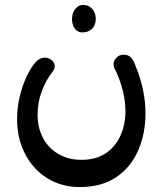

<svg xmlns="http://www.w3.org/2000/svg" viewBox="-20 -556 678 776"><path d="M302 200Q229 200 171.5 164.5Q114 129 81.5 66.5Q49 4 49 -76Q49 -120 59.5 -164.5Q70 -209 87.5 -246.5Q105 -284 126 -307Q134 -315 142.5 -319Q151 -323 160 -323Q174 -323 185.5 -315.5Q197 -308 200.5 -295.5Q204 -283 194 -268Q167 -235 149.5 -189Q132 -143 132 -92Q132 -38 154.5 3Q177 44 217 67Q257 90 309 90Q367 90 406.5 64Q446 38 466.5 -7Q487 -52 487 -107Q487 -146 476.5 -189Q466 -232 445 -275Q439 -286 439 -297Q439 -311 451 -323Q463 -335 479 -335Q500 -335 511 -322Q522 -309 529 -286Q549 -238 558.5 -190.5Q568 -143 568 -98Q568 -16 538.5 52Q509 120 450 160Q391 200 302 200ZM313 -425Q299 -425 289.5 -433Q280 -441 275.5 -453Q271 -465 271 -478Q271 -503 284 -519.5Q297 -536 315 -536Q333 -536 344.5 -527.5Q356 -519 361.5 -506.5Q367 -494 367 -480Q367 -453 351.5 -439Q336 -425 313 -425Z"/></svg>

Font: Playpen Sans Arabic
Style: Regular
Weight: 400
Designer: Azza Alameddine, Laura Meseguer, Veronika Burian, José Scaglione
Foundry: TypeTogether
Version: Version 2.000